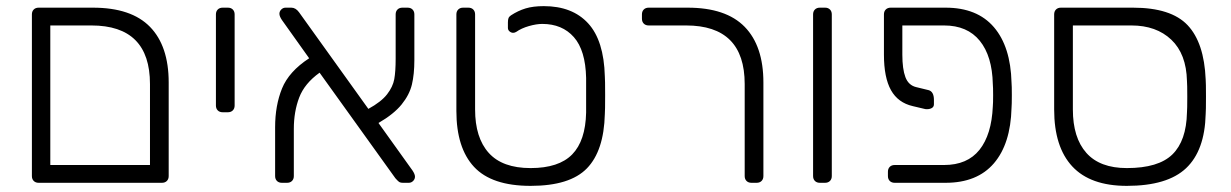

<svg xmlns="http://www.w3.org/2000/svg" viewBox="-20 -596 4012 626"><path d="M84 -22V-549Q84 -559 90 -565Q96 -571 106 -571H283Q408 -571 469 -508.5Q530 -446 530 -327V-22Q530 -12 524 -6Q518 0 508 0H106Q96 0 90 -6Q84 -12 84 -22ZM469 -58V-322Q469 -513 278 -513H144V-58Z M684 -252V-549Q684 -559 690 -565Q696 -571 706 -571H723Q733 -571 739 -565Q745 -559 745 -549V-252Q745 -242 739 -236Q733 -230 723 -230H706Q696 -230 690 -236Q684 -242 684 -252Z M1333 -20Q1333 -12 1327 -6Q1321 0 1313 0H1294Q1285 0 1280.5 -3.5Q1276 -7 1269 -15L1022 -359Q973 -324 955.5 -278Q938 -232 938 -176V-22Q938 -12 932 -6Q926 0 916 0H899Q889 0 883 -6Q877 -12 877 -22V-181Q877 -252 899.5 -307.5Q922 -363 988 -406L899 -531Q891 -543 891 -551Q891 -559 897 -565Q903 -571 911 -571H930Q944 -571 955 -556L1181 -241Q1223 -264 1242 -288.5Q1261 -313 1265.5 -338Q1270 -363 1270 -405V-549Q1270 -559 1276 -565Q1282 -571 1292 -571H1309Q1319 -571 1325 -565Q1331 -559 1331 -549V-400Q1331 -354 1323 -320.5Q1315 -287 1289.5 -255.5Q1264 -224 1214 -195L1325 -40Q1333 -28 1333 -20Z M1468 -234V-549Q1468 -559 1474 -565Q1480 -571 1490 -571H1507Q1517 -571 1523 -565Q1529 -559 1529 -549V-239Q1529 -147 1573.5 -97.5Q1618 -48 1710 -48Q1802 -48 1845.5 -92.5Q1889 -137 1891 -229V-263V-342Q1889 -432 1851 -475Q1813 -518 1748 -518Q1729 -518 1704.5 -511Q1680 -504 1663 -492Q1658 -489 1653 -489Q1647 -489 1641.5 -493.5Q1636 -498 1636 -505V-518V-523Q1636 -532 1638 -537Q1640 -542 1646 -546Q1669 -561 1693.5 -568.5Q1718 -576 1753 -576Q1846 -576 1897.5 -520Q1949 -464 1952 -347Q1953 -337 1953 -286Q1953 -234 1952 -224Q1949 -104 1893.5 -47Q1838 10 1710 10Q1583 10 1525.5 -52Q1468 -114 1468 -234Z M2408 -22V-322Q2408 -513 2217 -513H2095Q2085 -513 2079 -519Q2073 -525 2073 -535V-549Q2073 -559 2079 -565Q2085 -571 2095 -571H2222Q2347 -571 2408 -508.5Q2469 -446 2469 -327V-22Q2469 -12 2463 -6Q2457 0 2447 0H2430Q2420 0 2414 -6Q2408 -12 2408 -22Z M2631 -22V-549Q2631 -559 2637 -565Q2643 -571 2653 -571H2670Q2680 -571 2686 -565Q2692 -559 2692 -549V-22Q2692 -12 2686 -6Q2680 0 2670 0H2653Q2643 0 2637 -6Q2631 -12 2631 -22Z M2922 -418Q2922 -371 2932 -344.5Q2942 -318 2967 -312L3008 -302Q3025 -297 3025 -270V-256Q3025 -248 3018.5 -244Q3012 -240 3002 -240Q2997 -240 2994 -241L2956 -250Q2908 -261 2885 -302Q2862 -343 2862 -418V-549Q2862 -559 2868 -565Q2874 -571 2884 -571H3063Q3166 -571 3220.5 -507.5Q3275 -444 3278 -327Q3279 -317 3279 -286Q3279 -254 3278 -244Q3275 -127 3220.5 -63.5Q3166 0 3063 0H2897Q2887 0 2881 -6Q2875 -12 2875 -22V-36Q2875 -46 2881 -52Q2887 -58 2897 -58H3058Q3134 -58 3173.5 -107.5Q3213 -157 3217 -249Q3218 -259 3218 -286Q3218 -312 3217 -322Q3215 -413 3174.5 -463Q3134 -513 3058 -513H2922Z M3417 -239V-549Q3417 -559 3423 -565Q3429 -571 3439 -571H3674Q3798 -571 3852 -514Q3906 -457 3911 -337Q3912 -327 3912 -281Q3912 -234 3911 -224Q3908 -105 3847 -47.5Q3786 10 3654 10Q3535 10 3476 -53.5Q3417 -117 3417 -239ZM3850 -229Q3851 -239 3851 -281Q3851 -322 3850 -332Q3848 -420 3799 -466.5Q3750 -513 3669 -513H3478V-239Q3478 -147 3522 -97.5Q3566 -48 3654 -48Q3757 -48 3802.5 -92.5Q3848 -137 3850 -229Z"/></svg>

Font: Rubik
Style: Regular
Weight: 300
Designer: Hubert & Fischer
Foundry: Hubert & Fischer
Version: Version 1.100